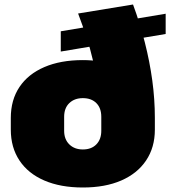

<svg xmlns="http://www.w3.org/2000/svg" viewBox="-20 -820 760 853"><path d="M348 13Q249 13 177 -18Q105 -49 66.5 -107Q28 -165 28 -244V-296Q28 -376 66.5 -433.5Q105 -491 177 -522Q249 -553 348 -553Q431 -553 490.5 -528Q550 -503 582 -459.5Q614 -416 614 -362L411 -441Q405 -499 393 -551.5Q381 -604 364 -655.5Q347 -707 327 -760L571 -800Q602 -716 623.5 -631.5Q645 -547 656.5 -463Q668 -379 668 -296V-244Q668 -165 629 -107Q590 -49 518.5 -18Q447 13 348 13ZM348 -156Q386 -156 408 -178.5Q430 -201 430 -239V-301Q430 -340 408 -362Q386 -384 348 -384Q311 -384 288 -362Q265 -340 265 -301V-239Q265 -201 288 -178.5Q311 -156 348 -156ZM250 -681 716 -759V-669L250 -591Z"/></svg>

Font: Pathway Extreme SemiCondensed Black
Style: Regular
Weight: 900
Width: 4
Version: Version 1.001;gftools[0.9.26]